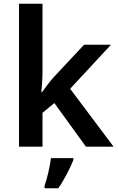

<svg xmlns="http://www.w3.org/2000/svg" viewBox="-20 -780 628 1021"><path d="M206 -399V-760H81V0H206V-180L269 -232L437 0H584L353 -308L570 -542H427L267 -371C245 -347 220 -313 203 -289H200C203 -324 206 -365 206 -399ZM370 71V61H251C246 104 230 172 217 208V221H290C324 172 354 112 370 71Z"/></svg>

Font: Noto Sans Myanmar SemiBold
Style: Regular
Weight: 600
Designer: Monotype Design Team
Foundry: Monotype Imaging Inc.
Version: Version 2.107